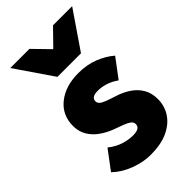

<svg xmlns="http://www.w3.org/2000/svg" viewBox="-235 -835 922 922"><g transform="rotate(-45 226.0 -374.0)"><path d="M212 12Q164 12 110.5 -7.5Q57 -27 18 -64L90 -160Q125 -133 158 -123.5Q191 -114 216 -114Q243 -114 254.5 -121.5Q266 -129 266 -144Q266 -157 254 -166Q242 -175 221.5 -182.5Q201 -190 174 -200Q139 -213 110 -233.5Q81 -254 63.5 -283Q46 -312 46 -350Q46 -424 101 -468Q156 -512 244 -512Q301 -512 348 -493.5Q395 -475 428 -446L356 -350Q328 -370 301 -378Q274 -386 250 -386Q228 -386 217 -379Q206 -372 206 -358Q206 -347 214.5 -339Q223 -331 242.5 -323.5Q262 -316 294 -306Q332 -294 362 -273.5Q392 -253 409 -223.5Q426 -194 426 -154Q426 -107 401.5 -69.5Q377 -32 329.5 -10Q282 12 212 12ZM160 -570 30 -760H160L238 -680H242L320 -760H450L320 -570Z"/></g></svg>

Font: Source Sans 3 ExtraLight Black
Style: Regular
Weight: 900
Version: Version 3.052;hotconv 1.1.0;makeotfexe 2.6.0